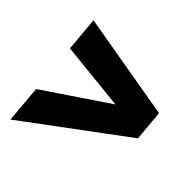

<svg xmlns="http://www.w3.org/2000/svg" viewBox="-113 -656 725 716"><g transform="rotate(30 249.5 -298.0)"><path d="M356.9 -292 72.8 -400.9 96.2 -535.6 481 -357.9 463.9 -260.3ZM39.1 -206.5 346.7 -312.5 479 -345.2 460 -237.3 13.2 -60.1Z"/></g></svg>

Font: Roboto ExtraBold
Style: Italic
Weight: 800
Designer: Christian Robertson
Foundry: Google
Version: Version 3.009; 2024